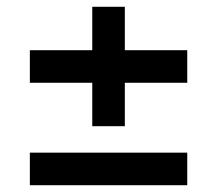

<svg xmlns="http://www.w3.org/2000/svg" viewBox="-20 -546 640 566"><path d="M252 -174V-302H68V-398H252V-526H348V-398H532V-302H348V-174ZM68 0V-96H532V0Z"/></svg>

Font: DM Mono Medium
Style: Regular
Weight: 500
Designer: Colophon Foundry
Foundry: Colophon Foundry
Version: Version 1.000; ttfautohint (v1.8.2.53-6de2)